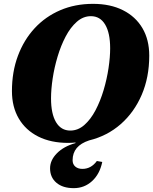

<svg xmlns="http://www.w3.org/2000/svg" viewBox="-20 -726 795 997"><path d="M334 16Q244 16 178.5 -17Q113 -50 77.5 -110.5Q42 -171 42 -253Q42 -353 73 -436Q104 -519 160 -579.5Q216 -640 293 -673Q370 -706 463 -706Q553 -706 618.5 -673Q684 -640 719.5 -580Q755 -520 755 -437Q755 -325 716 -234Q677 -143 607 -81.5Q537 -20 443 3Q357 31 357 106Q357 127 371 139Q385 151 408 151Q453 151 483 110L511 115Q498 178 458 214.5Q418 251 363 251Q306 251 273 223Q240 195 240 148Q240 106 275.5 70Q311 34 372 17V14Q353 16 334 16ZM345 -48Q385 -48 418 -77Q451 -106 476 -153.5Q501 -201 518 -258Q535 -315 543.5 -372Q552 -429 552 -475Q552 -555 526 -598.5Q500 -642 452 -642Q412 -642 379 -613Q346 -584 321 -536.5Q296 -489 279 -432Q262 -375 253.5 -318.5Q245 -262 245 -215Q245 -135 271 -91.5Q297 -48 345 -48Z"/></svg>

Font: Platypi ExtraBold
Style: Italic
Weight: 800
Italic angle: -13°
Designer: David Sargent
Foundry: Bolt Cutter Type
Version: Version 1.200; ttfautohint (v1.8.4.7-5d5b)